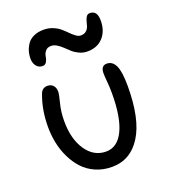

<svg xmlns="http://www.w3.org/2000/svg" viewBox="-141 -830 861 980"><g transform="rotate(-20 289.0 -340.0)"><path d="M142.1 -556.2Q122.1 -556.2 109.1 -572Q96.2 -587.9 96.2 -612.8Q96.2 -634.3 102.3 -654.1Q108.4 -673.8 120.8 -691.2Q133.3 -708.5 156 -718.8Q178.7 -729 209 -729Q235.8 -729 259 -719.5Q282.2 -710 297.9 -696.3Q313.5 -682.6 326.9 -668.9Q340.3 -655.3 353.5 -645.8Q366.7 -636.2 378.9 -636.2Q397 -636.2 408.2 -645.8Q419.4 -655.3 423.6 -668.7Q427.7 -682.1 431.2 -695.6Q434.6 -709 441.2 -718.5Q447.8 -728 460 -728Q500 -728 500 -673.8Q500 -617.2 468.5 -582.5Q437 -547.9 382.8 -547.9Q360.4 -547.9 340.1 -557.1Q319.8 -566.4 304.9 -579.6Q290 -592.8 276.4 -606.2Q262.7 -619.6 247.3 -628.9Q231.9 -638.2 216.8 -638.2Q196.3 -638.2 185.8 -625.2Q175.3 -612.3 173.3 -597.2Q171.4 -582 164.1 -569.1Q156.7 -556.2 142.1 -556.2ZM299.8 48.8Q251.5 48.8 211.2 31Q170.9 13.2 143.6 -16.6Q116.2 -46.4 97.2 -85.9Q78.1 -125.5 69.6 -168Q61 -210.4 61 -254.9Q61 -346.2 89.8 -422.9Q100.1 -453.1 129.9 -453.1Q148.9 -453.1 160.4 -440.4Q171.9 -427.7 171.9 -407.2Q171.9 -392.1 160.4 -348.4Q148.9 -304.7 148.9 -253.9Q148.9 -156.7 190.2 -95.9Q231.4 -35.2 297.9 -35.2Q359.9 -35.2 393.3 -104.5Q426.8 -173.8 426.8 -305.2Q426.8 -336.4 423.8 -369.1Q420.9 -401.9 420.9 -415Q420.9 -456.1 453.1 -456.1Q483.9 -456.1 499.5 -423.3Q515.1 -390.6 515.1 -311Q515.1 -133.8 457.8 -42.5Q400.4 48.8 299.8 48.8Z"/></g></svg>

Font: Shantell Sans Bouncy
Style: Regular
Weight: 400
Designer: Stephen Nixon, Anya Danilova, Shantell Martin
Foundry: Arrow Type
Version: Version 1.006;[9816181b4]